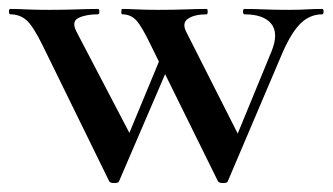

<svg xmlns="http://www.w3.org/2000/svg" viewBox="-32 -406 743 429"><path d="M455 -1 306 -303Q285 -347 272.5 -360.5Q260 -374 241 -374Q239 -374 239 -380Q239 -386 241 -386Q256 -386 274.5 -385Q293 -384 321 -384Q357 -384 382.5 -385Q408 -386 430 -386Q432 -386 432 -380Q432 -374 430 -374Q403 -374 388.5 -364.5Q374 -355 384 -335L506 -94L464 -22L575 -292Q591 -332 574 -353Q557 -374 514 -374Q511 -374 511 -380Q511 -386 514 -386Q537 -386 558.5 -385Q580 -384 614 -384Q638 -384 652.5 -385Q667 -386 688 -386Q691 -386 691 -380Q691 -374 688 -374Q661 -374 640.5 -354.5Q620 -335 600 -290L477 -1Q476 3 466.5 3Q457 3 455 -1ZM212 -1 64 -303Q42 -348 27 -361Q12 -374 -9 -374Q-12 -374 -12 -380Q-12 -386 -9 -386Q7 -386 27 -385Q47 -384 78 -384Q113 -384 139 -385Q165 -386 187 -386Q190 -386 190 -380Q190 -374 187 -374Q160 -374 143.5 -366Q127 -358 139 -335L265 -94L221 -22L330 -285L354 -280L234 -1Q233 3 223.5 3Q214 3 212 -1Z"/></svg>

Font: Cormorant Light SemiBold
Style: Regular
Weight: 600
Version: Version 4.000